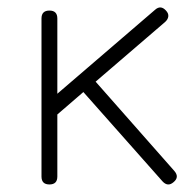

<svg xmlns="http://www.w3.org/2000/svg" viewBox="-20 -489 509 509"><path d="M111 0Q90 0 90 -21V-440Q90 -461 111 -461Q132 -461 132 -440V-240.5L391 -463Q406 -476.5 420 -461Q427 -453.5 426.2 -445.8Q425.5 -438 418 -431L233.5 -272.5L442 -36Q456.5 -19.5 440 -6Q432.5 0.5 425.2 0Q418 -0.5 411 -8L201 -245L132 -185.5V-21Q132 0 111 0Z"/></svg>

Font: Jura Light Light
Style: Regular
Weight: 300
Version: Version 5.106